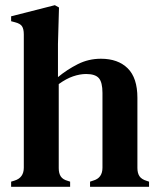

<svg xmlns="http://www.w3.org/2000/svg" viewBox="-20 -722 615 742"><path d="M23 0V-20L36 -24Q72 -35 72 -74V-589Q72 -610 65 -620.5Q58 -631 38 -636L23 -640V-659L192 -702L208 -693L204 -552V-424Q239 -453 280.5 -474Q322 -495 370 -495Q436 -495 473.5 -458Q511 -421 511 -344V-73Q511 -53 519 -41Q527 -29 547 -23L556 -20V0H328V-20L340 -24Q376 -34 376 -74V-363Q376 -404 362 -420Q348 -436 313 -436Q289 -436 262.5 -427Q236 -418 207 -397V-72Q207 -52 215 -40Q223 -28 242 -23L251 -20V0Z"/></svg>

Font: DM Serif Text
Style: Regular
Weight: 400
Designer: Colophon Foundry, Frank Grießhammer
Foundry: Colophon Foundry
Version: Version 5.200; ttfautohint (v1.8.3)